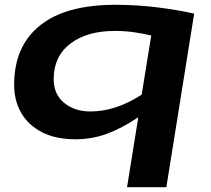

<svg xmlns="http://www.w3.org/2000/svg" viewBox="-20 -571 880 801"><path d="M790 -514 674 210H510L557 -82Q487 -35 425 -12.5Q363 10 295 10Q212 10 155 -19.5Q98 -49 68.5 -100Q39 -151 39 -217Q39 -378 146.5 -464.5Q254 -551 461 -551Q551 -551 638.5 -540Q726 -529 790 -514ZM611 -423Q582 -430 542.5 -436Q503 -442 459 -442Q343 -442 273.5 -389Q204 -336 204 -241Q204 -177 248 -141.5Q292 -106 357 -106Q409 -106 462 -123Q515 -140 571 -176Z"/></svg>

Font: Georama Extra Expanded SemiBold
Style: Italic
Weight: 600
Width: 8
Italic angle: -9°
Designer: Jean-Baptiste Levee
Foundry: Production Type
Version: Version 1.000